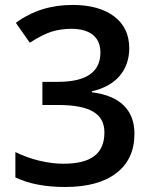

<svg xmlns="http://www.w3.org/2000/svg" viewBox="-20 -744 611 774"><path d="M501 -549.8C501 -604 481 -647 440.4 -677.7C399.9 -708.5 343.8 -724.1 272 -724.1C185.5 -724.1 109.4 -700.2 43.9 -651.9L100.1 -571.8C134.3 -593.8 164.1 -608.9 189 -616.7C213.9 -624 240.2 -627.9 267.1 -627.9C344.7 -627.9 384.8 -593.3 384.8 -532.2C384.8 -453.6 327.6 -414.1 213.9 -414.1H150.9V-320.8H212.9C342.3 -320.8 400.9 -286.1 400.9 -210C400.9 -124 346.7 -84 235.8 -84C173.3 -84 102.5 -101.1 42 -130.9V-28.8C96.2 -2.9 163.1 9.8 242.2 9.8C331.5 9.8 400.9 -8.8 449.2 -46.4C497.6 -83.5 522 -136.2 522 -205.1C522 -299.3 464.8 -357.9 350.1 -372.1V-376C445.8 -397 501 -459.5 501 -549.8Z"/></svg>

Font: Samim Medium
Style: Regular
Weight: 500
Foundry: DejaVu fonts team - Redesigned by Saber Rastikerdar
Version: Version 4.0.5